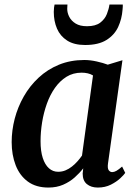

<svg xmlns="http://www.w3.org/2000/svg" viewBox="-20 -834 613 864"><path d="M466 -98.5Q463 -76.5 469.2 -68Q475.5 -59.5 485 -59.5Q493.5 -59.5 503.8 -65.2Q514 -71 529.5 -84.5L543.5 -56Q538.5 -48 521.5 -32Q504.5 -16 478.8 -3Q453 10 420 10Q390 10 371 -5.5Q352 -21 352 -53L354.5 -76.5Q338.5 -55.5 316 -35.5Q293.5 -15.5 264.2 -2.8Q235 10 198 10Q142 10 105.2 -17Q68.5 -44 50.5 -90.5Q32.5 -137 32.5 -194.5Q32.5 -247 46.2 -299.8Q60 -352.5 87 -400Q114 -447.5 153.8 -484.5Q193.5 -521.5 245.2 -542.8Q297 -564 359.5 -564Q385.5 -564 414.8 -557.5Q444 -551 465 -543L531 -563ZM398.5 -494.5Q388 -501 374.8 -504Q361.5 -507 347.5 -507Q309 -507 279.2 -488.5Q249.5 -470 227.2 -438.5Q205 -407 190.8 -367Q176.5 -327 169.5 -283.5Q162.5 -240 162.5 -198.5Q162.5 -153.5 172.5 -123Q182.5 -92.5 200.2 -76.8Q218 -61 241.5 -61Q259.5 -61 275 -67.5Q290.5 -74 304 -84.8Q317.5 -95.5 329 -108.5Q340.5 -121.5 349 -134ZM363 -631.5Q313.5 -631.5 282.2 -651.5Q251 -671.5 236.5 -705.2Q222 -739 222 -780.5Q222 -791.5 223.2 -800Q224.5 -808.5 225.5 -813.5H283.5Q283.5 -809 283 -804.2Q282.5 -799.5 282.5 -794Q282.5 -776 291.8 -758Q301 -740 320.5 -728Q340 -716 371.5 -716Q410 -716 431 -732Q452 -748 461 -771Q470 -794 472.5 -813.5H532.5Q532.5 -809.5 532.5 -803.8Q532.5 -798 531.5 -791Q528.5 -749 511.8 -712.8Q495 -676.5 459 -654Q423 -631.5 363 -631.5Z"/></svg>

Font: Merriweather 28pt SemiBold
Style: Italic
Weight: 600
Italic angle: -7.8°
Version: Version 2.101